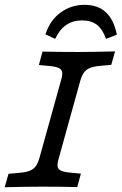

<svg xmlns="http://www.w3.org/2000/svg" viewBox="-23 -787 512 807"><path d="M-3.3 0 12.8 -56.5 56.7 -60.4Q86.1 -62.8 102.3 -69.5Q118.6 -76.3 127.8 -89.2Q137 -102.2 143.5 -125.8L232.3 -445.2Q239.6 -468.8 238.5 -481.8Q237.3 -494.7 224.4 -501Q211.4 -507.4 182.1 -509.9L140.4 -513.8L155.7 -570.2Q217.7 -568.5 304.5 -568.5H308.1H307Q368.1 -568.5 460.7 -571L444.6 -514.5L400.7 -510.6Q371.3 -508.2 355 -501.4Q338.8 -494.7 329.6 -481.7Q320.3 -468.8 313.8 -445.2L225.1 -125.8Q217.8 -102.1 218.9 -89.2Q220 -76.3 233 -69.9Q246 -63.5 275.3 -61.1L317 -57.2L301.7 -0.7Q239.7 -2.4 152.9 -2.4H149.3H150.4Q89.2 -2.4 -3.3 0ZM468.2 -641.3 422.7 -623.5Q408.5 -663.9 384.6 -682.5Q360.8 -701.2 321.7 -701.2Q282.6 -701.2 254.8 -681.8Q226.9 -662.5 208.9 -623.5L168 -642.8Q187.2 -701.8 231.5 -734.2Q275.7 -766.7 332.6 -766.7Q388.3 -766.7 422 -735.4Q455.6 -704.2 468.2 -641.3Z"/></svg>

Font: Playfair Micro SmCond SmLight
Style: Italic
Weight: 360
Width: 4
Italic angle: -15.6°
Designer: Claus Eggers Sørensen
Foundry: Claus Eggers Sørensen
Version: Version 2.203;Glyphs 3.3 (3326)